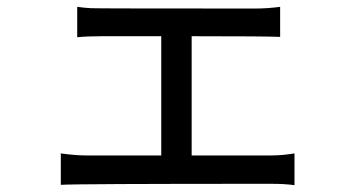

<svg xmlns="http://www.w3.org/2000/svg" viewBox="-20 -536 1040 562"><path d="M842 6Q814 2 772 2Q201 2 158 5V-87Q200 -81 233 -81H452V-430H278Q236 -430 206 -427V-516Q227 -513 246.5 -512Q266 -511 726 -511Q763 -511 800 -516V-428Q760 -430 541 -430V-81H772Q807 -81 842 -87Z"/></svg>

Font: LXGW 975 Gothic SC
Style: Regular
Weight: 400
Version: Version 2.01;February 25, 2021